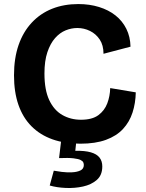

<svg xmlns="http://www.w3.org/2000/svg" viewBox="-20 -694 720 946"><path d="M376 14Q299 14 238.5 -7.5Q178 -29 135.5 -71.5Q93 -114 71 -177Q49 -240 49 -323Q49 -407 71.5 -472Q94 -537 136.5 -582.5Q179 -628 237 -651Q295 -674 366 -674Q421 -674 468 -659.5Q515 -645 549 -618Q583 -591 602.5 -552Q622 -513 623 -464L490 -429Q490 -471 471.5 -499Q453 -527 423.5 -541.5Q394 -556 361 -556Q332 -556 303.5 -544.5Q275 -533 251.5 -506.5Q228 -480 213.5 -437Q199 -394 199 -332Q199 -251 222.5 -201Q246 -151 287 -127.5Q328 -104 379 -104Q434 -104 464.5 -126.5Q495 -149 508.5 -184.5Q522 -220 523 -260L649 -239Q648 -186 633 -139.5Q618 -93 586 -58.5Q554 -24 502 -5Q450 14 376 14ZM225 220 245 147Q260 150 284.5 153Q309 156 334 155Q359 154 376 146Q393 138 393 119Q393 113 390.5 106.5Q388 100 377.5 94.5Q367 89 342 86Q317 83 271 85L282 -7H357L351 49Q398 48 427.5 56.5Q457 65 470.5 82.5Q484 100 484 126Q484 169 457 192.5Q430 216 389 225Q348 234 303.5 232Q259 230 225 220Z"/></svg>

Font: Bricolage Grotesque 96pt ExtraBold
Style: Bold
Weight: 700
Version: Version 1.001;gftools[0.9.33.dev8+g029e19f]